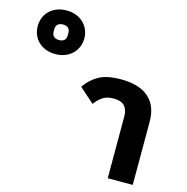

<svg xmlns="http://www.w3.org/2000/svg" viewBox="-427 -982 1068 1098"><g transform="rotate(15 107.5 -433.0)"><path d="M308 -367Q308 -405 288.5 -427Q269 -449 224 -449Q181 -449 156 -430.5Q131 -412 114 -388L26 -466Q58 -513 105.5 -539.5Q153 -566 235 -566Q344 -566 400 -517Q456 -468 456 -374V0H308ZM-166 -691Q-146 -691 -135 -701Q-124 -711 -124 -732V-742Q-124 -763 -135 -773Q-146 -783 -166 -783Q-186 -783 -197 -773Q-208 -763 -208 -742V-732Q-208 -711 -197 -701Q-186 -691 -166 -691ZM-166 -608Q-198 -608 -223.5 -618Q-249 -628 -267 -645.5Q-285 -663 -294.5 -686.5Q-304 -710 -304 -737Q-304 -764 -294.5 -787.5Q-285 -811 -267 -828.5Q-249 -846 -223.5 -856Q-198 -866 -166 -866Q-135 -866 -109.5 -856Q-84 -846 -66 -828.5Q-48 -811 -38 -787.5Q-28 -764 -28 -737Q-28 -710 -38 -686.5Q-48 -663 -66 -645.5Q-84 -628 -109.5 -618Q-135 -608 -166 -608Z"/></g></svg>

Font: IBM-Poppins
Style: Poppins-Bold
Weight: 700
Designer: Mike Abbink, Paul van der Laan, Pieter van Rosmalen, Ben Mitchell, Mark Frömberg
Foundry: Bold Monday
Version: Version 1.1